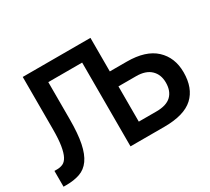

<svg xmlns="http://www.w3.org/2000/svg" viewBox="-136 -935 1292 1179"><g transform="rotate(-30 510.0 -345.5)"><path d="M10 -103H30Q52 -103 70.5 -111.5Q89 -120 102 -144.5Q115 -169 122.5 -214Q130 -259 130 -331V-700H610V-462H730Q864 -462 932 -399Q1000 -336 1000 -231Q1000 -119 935.5 -59.5Q871 0 730 0H490V-594H250V-331Q250 -229 236.5 -163Q223 -97 195.5 -58.5Q168 -20 126.5 -5.5Q85 9 30 9H10ZM610 -356V-106H735Q806 -106 840 -138.5Q874 -171 874 -231Q874 -288 838.5 -322Q803 -356 735 -356Z"/></g></svg>

Font: Retni Sans
Style: Bold
Weight: 700
Designer: Vitaly Kuzmin
Foundry: ParaType Ltd.
Version: Version 1.00;March 2, 2019;FontCreator 11.5.0.2425 64-bit; t